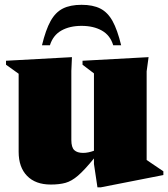

<svg xmlns="http://www.w3.org/2000/svg" viewBox="-20 -757 699 798"><path d="M276.5 -175Q276.5 -144.5 288.8 -133Q301 -121.5 325.5 -121.5Q346.5 -121.5 370.5 -130.5V-452L323 -488V-504.5L597.5 -519.5L589.5 -460.5V-92L659 -45V-29.5L399.5 21.5H385L370.5 -75.5V-98.5Q331 -50 304.2 -27Q277.5 -4 252 3Q226.5 10 191 10Q127.5 10 92.5 -26Q57.5 -62 57.5 -126V-450.5L5 -488V-504.5L279 -519.5L276.5 -462ZM319 -649.5Q269.5 -649.5 235 -630Q200.5 -610.5 187.5 -569H154.5Q170 -633 190.2 -669.5Q210.5 -706 241.2 -721.5Q272 -737 319 -737Q366 -737 396.8 -721.5Q427.5 -706 447.8 -669.5Q468 -633 483.5 -569H450.5Q438 -610.5 403.2 -630Q368.5 -649.5 319 -649.5Z"/></svg>

Font: Newsreader 72pt ExtraBold
Style: Regular
Weight: 800
Designer: Hugues Gentile
Foundry: Production Type
Version: Version 1.003; ttfautohint (v1.8.3)